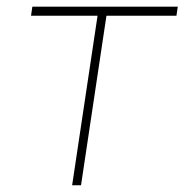

<svg xmlns="http://www.w3.org/2000/svg" viewBox="-20 -548 546 568"><path d="M502 -501.5H294.9L219.7 0H193.4L268.6 -501.5H71.8L75.7 -528.3H505.9Z"/></svg>

Font: Roboto-ThinItalic
Style: Italic
Weight: 250
Italic angle: -12°
Designer: Google
Version: Version 1.100141; 2013; ttfautohint (v0.94.14-c901) -l 8 -r 